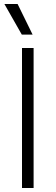

<svg xmlns="http://www.w3.org/2000/svg" viewBox="-20 -940 278 960"><path d="M90 -700H148V0H90ZM2 -920H68L143 -767H89Z"/></svg>

Font: Chakra Petch Light
Style: Regular
Weight: 300
Designer: Katatrad Aksorn Co.,Ltd.
Foundry: Cadson Demak Co.,Ltd.
Version: Version 1.000; ttfautohint (v1.6)